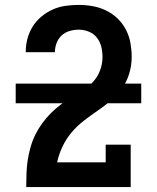

<svg xmlns="http://www.w3.org/2000/svg" viewBox="-20 -763 640 783"><path d="M87 0V-1Q87 -28 88 -55.5Q89 -83 93 -109.5Q97 -136 104.5 -162.5Q112 -189 124 -213.5Q136 -238 152 -260Q168 -282 187.5 -301.5Q207 -321 228.5 -337Q250 -353 273.5 -367.5Q297 -382 320 -396.5Q343 -411 361 -431Q379 -451 388.5 -477Q398 -503 398 -531Q398 -552 393 -572.5Q388 -593 375 -609.5Q362 -626 342 -634Q322 -642 301 -642Q282 -642 263.5 -636.5Q245 -631 231.5 -618.5Q218 -606 211 -588Q204 -570 204 -551Q204 -551 204 -551Q204 -551 204 -550H85Q85 -551 85 -551Q85 -551 85 -552Q85 -579 92 -605.5Q99 -632 113.5 -655Q128 -678 149 -695.5Q170 -713 194.5 -724Q219 -735 246 -739Q273 -743 301 -743Q329 -743 357.5 -738Q386 -733 412 -720.5Q438 -708 459 -688Q480 -668 493.5 -642Q507 -616 512 -587.5Q517 -559 517 -531Q517 -496 507 -463Q497 -430 477.5 -402Q458 -374 431.5 -352Q405 -330 376.5 -310.5Q348 -291 321 -270Q294 -249 272 -223Q250 -197 235 -165.5Q220 -134 213 -101H411V-173H513V0ZM44 -342V-422H556V-342Z"/></svg>

Font: Iosevka Slab Extended
Style: Bold
Weight: 700
Width: 7
Monospace: yes
Designer: Belleve Invis
Foundry: Belleve Invis
Version: Version 11.1.0; ttfautohint (v1.8.3)